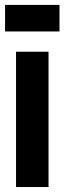

<svg xmlns="http://www.w3.org/2000/svg" viewBox="-38 -752 259 772"><path d="M26.5 0V-544H157.1V0ZM-17.6 -625.5V-732.3H201.2V-625.5Z"/></svg>

Font: Georama ExtraCondensed Thin
Style: Regular
Weight: 100
Width: 2
Designer: Jean-Baptiste Levee
Foundry: Production Type
Version: Version 1.001